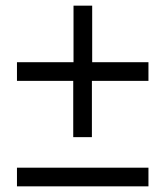

<svg xmlns="http://www.w3.org/2000/svg" viewBox="-20 -565 585 679"><path d="M305 -279V-80H239V-279H40V-345H240V-545H306V-345H505V-279ZM40 28H505V94H40Z"/></svg>

Font: Inknut Antiqua
Style: Bold
Weight: 700
Designer: Claus Eggers Sørensen
Foundry: Claus Eggers Sørensen
Version: Version 1.003; ttfautohint (v1.8.2) -l 8 -r 50 -G 200 -x 14 